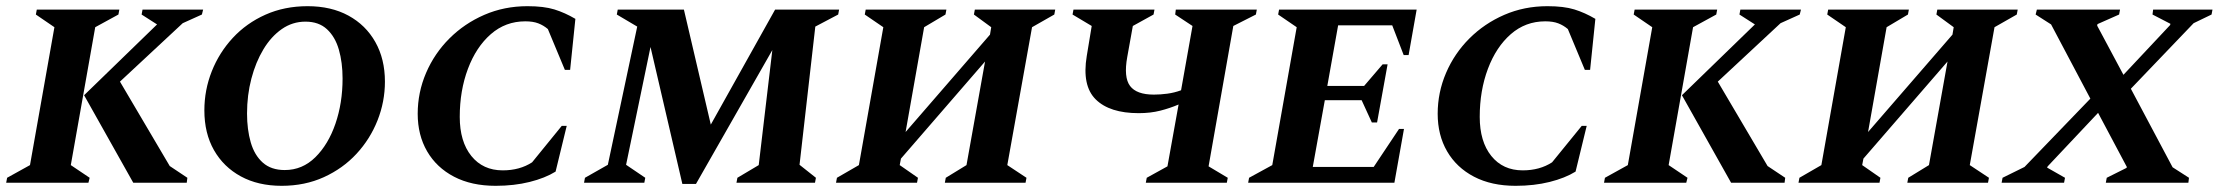

<svg xmlns="http://www.w3.org/2000/svg" viewBox="-34 -591 7176 621"><path d="M-14 0 -11 -16 63 -57 142 -503 82 -544 85 -560H352L349 -544L274 -503L195 -57L256 -16L252 0ZM397 0 238 -283 474 -512 424 -544 427 -560H623L619 -544L557 -516L354 -327L515 -54L572 -16L570 0Z M877 10Q801 10 745 -20.5Q689 -51 658 -105.5Q627 -160 627 -234Q627 -300 651 -360.5Q675 -421 719 -468.5Q763 -516 824.5 -543.5Q886 -571 961 -571Q1037 -571 1093 -540.5Q1149 -510 1180 -455Q1211 -400 1211 -327Q1211 -262 1187 -201.5Q1163 -141 1119 -93.5Q1075 -46 1013.5 -18Q952 10 877 10ZM887 -41Q944 -41 986 -82.5Q1028 -124 1051 -191Q1074 -258 1074 -337Q1074 -389 1062 -430.5Q1050 -472 1023.5 -496.5Q997 -521 954 -521Q912 -521 877.5 -497Q843 -473 818 -431.5Q793 -390 779 -336.5Q765 -283 765 -224Q765 -172 777 -130.5Q789 -89 816 -65Q843 -41 887 -41Z M1569 10Q1491 10 1434.5 -19.5Q1378 -49 1347.5 -101.5Q1317 -154 1317 -223Q1317 -292 1344 -355Q1371 -418 1419.5 -466.5Q1468 -515 1532.5 -543Q1597 -571 1672 -571Q1725 -571 1759 -560.5Q1793 -550 1827 -530L1810 -365H1793L1738 -497Q1724 -509 1707 -515.5Q1690 -522 1665 -522Q1601 -522 1553.5 -480.5Q1506 -439 1479.5 -368.5Q1453 -298 1453 -213Q1453 -133 1490.5 -86.5Q1528 -40 1592 -40Q1647 -40 1687 -66L1783 -184H1799L1763 -36Q1729 -15 1679 -2.5Q1629 10 1569 10Z M1855 0 1858 -16 1932 -58 2027 -505 1961 -544 1964 -560H2178L2265 -188L2473 -560H2680L2677 -544L2603 -505L2552 -58L2605 -16L2602 0H2348L2351 -16L2420 -57L2464 -429L2217 4H2173L2070 -439L1991 -58L2053 -16L2050 0Z M2670 0 2673 -16 2744 -57 2823 -503 2763 -544 2766 -560H3027L3024 -544L2955 -503L2895 -164L3168 -479L3172 -503L3116 -544L3119 -560H3379L3376 -544L3304 -503L3224 -57L3286 -16L3283 0H3022L3025 -16L3092 -57L3152 -392L2880 -78L2876 -57L2935 -16L2932 0Z M3672 0 3675 -16 3742 -53 3778 -253Q3750 -241 3718.5 -233Q3687 -225 3649 -225Q3555 -225 3510 -269.5Q3465 -314 3481 -410L3497 -507L3435 -544L3438 -560H3700L3697 -544L3630 -507L3612 -407Q3600 -341 3621 -313Q3642 -285 3698 -285Q3719 -285 3741.5 -288Q3764 -291 3786 -299L3823 -507L3767 -544L3769 -560H4031L4028 -544L3955 -507L3875 -53L3937 -16L3934 0Z M4003 0 4006 -16 4081 -57 4160 -503 4100 -544 4103 -560H4548L4522 -413H4506L4469 -509H4294L4259 -313H4378L4438 -383H4454L4420 -195H4403L4370 -267H4251L4212 -51H4409L4491 -174H4507L4476 0Z M4868 10Q4790 10 4733.5 -19.5Q4677 -49 4646.5 -101.5Q4616 -154 4616 -223Q4616 -292 4643 -355Q4670 -418 4718.5 -466.5Q4767 -515 4831.5 -543Q4896 -571 4971 -571Q5024 -571 5058 -560.5Q5092 -550 5126 -530L5109 -365H5092L5037 -497Q5023 -509 5006 -515.5Q4989 -522 4964 -522Q4900 -522 4852.5 -480.5Q4805 -439 4778.5 -368.5Q4752 -298 4752 -213Q4752 -133 4789.5 -86.5Q4827 -40 4891 -40Q4946 -40 4986 -66L5082 -184H5098L5062 -36Q5028 -15 4978 -2.5Q4928 10 4868 10Z M5154 0 5157 -16 5231 -57 5310 -503 5250 -544 5253 -560H5520L5517 -544L5442 -503L5363 -57L5424 -16L5420 0ZM5565 0 5406 -283 5642 -512 5592 -544 5595 -560H5791L5787 -544L5725 -516L5522 -327L5683 -54L5740 -16L5738 0Z M5783 0 5786 -16 5857 -57 5936 -503 5876 -544 5879 -560H6140L6137 -544L6068 -503L6008 -164L6281 -479L6285 -503L6229 -544L6232 -560H6492L6489 -544L6417 -503L6337 -57L6399 -16L6396 0H6135L6138 -16L6205 -57L6265 -392L5993 -78L5989 -57L6048 -16L6045 0Z M6440 0 6443 -16 6514 -51 6727 -272 6600 -512 6550 -544 6554 -560H6823L6820 -544L6750 -513L6749 -508L6834 -349L6985 -510L6986 -514L6928 -544L6930 -560H7122L7119 -544L7061 -516L6858 -304L6993 -50L7046 -16L7044 0H6777L6780 -16L6844 -48L6845 -51L6752 -226L6589 -53L6587 -49L6645 -16L6642 0Z"/></svg>

Font: Spectral SC
Style: Bold Italic
Weight: 700
Italic angle: -10°
Designer: Jean-Baptiste Levee
Foundry: Production Type
Version: Version 2.001